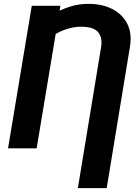

<svg xmlns="http://www.w3.org/2000/svg" viewBox="-20 -757 709 980"><path d="M524.7 203.1H377.4L496 -516.2Q503.9 -565.7 480.7 -593Q457.6 -620.4 394.5 -620.6Q335.8 -620.4 277.1 -590.6Q218.4 -560.9 160.4 -502L183 -633.8Q212.5 -660.2 250.8 -684Q289.2 -707.7 335.1 -722.5Q381 -737.3 432.8 -737.3Q500.4 -737.3 552.1 -711.5Q603.8 -685.7 629.3 -636.3Q654.8 -586.9 642.9 -516.2ZM288.2 -727.5 167.1 0H21.1L142.2 -727.5Z"/></svg>

Font: Inter
Style: Italic
Weight: 400
Italic angle: -9.3988°
Designer: Rasmus Andersson
Foundry: rsms
Version: Version 4.001;git-66647c0bb